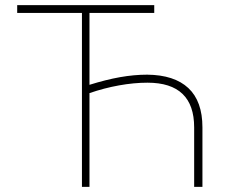

<svg xmlns="http://www.w3.org/2000/svg" viewBox="-20 -727 891 747"><path d="M580.1 -676.8H328.1V-397Q392.1 -417 447 -426.8Q502 -436.5 552.7 -436.5Q658.2 -435.5 712.9 -384.3Q767.6 -333 767.6 -231.4V0H735.4V-231.4Q735.4 -405.3 553.7 -405.3Q501.5 -405.3 443.1 -394.8Q384.8 -384.3 328.1 -364.7V0H298.8V-676.8H46.9V-707H580.1Z"/></svg>

Font: Pretendard JP Thin
Style: Regular
Weight: 100
Designer: Base glyphs from Inter by Rasmus Andersson; Hangeul glyphs from Noto Sans CJK(Source Han Sans) by Jang Soo-young and Kan
Foundry: Kil Hyung-jin
Version: Version 1.309